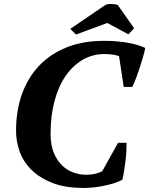

<svg xmlns="http://www.w3.org/2000/svg" viewBox="-20 -913 735 945"><path d="M561 -210H603Q603 -194 602 -171.5Q601 -149 598 -123.5Q595 -98 591 -73Q587 -48 582 -28Q561 -17 535.5 -9.5Q510 -2 484 3Q458 8 434 10Q410 12 392 12Q300 12 237 -13Q174 -38 134 -78Q94 -118 76.5 -168Q59 -218 59 -269Q59 -368 88 -449.5Q117 -531 172.5 -589.5Q228 -648 308.5 -680Q389 -712 491 -712Q557 -712 609.5 -702.5Q662 -693 695 -677Q692 -661 685 -636Q678 -611 669 -583.5Q660 -556 650 -529.5Q640 -503 631 -485H589L566 -636Q557 -641 536 -644Q515 -647 494 -647Q436 -647 387.5 -619Q339 -591 303.5 -540Q268 -489 248.5 -416.5Q229 -344 229 -255Q229 -199 245 -160.5Q261 -122 286.5 -98Q312 -74 342.5 -63.5Q373 -53 402 -53Q431 -53 452 -58.5Q473 -64 483 -70ZM354 -743 326 -771 498 -888Q510 -895 531 -893Q550 -893 560 -888L640 -774L612 -744L508 -800Z"/></svg>

Font: PT Serif
Style: Bold Italic
Weight: 700
Italic angle: -12°
Designer: A.Korolkova, O.Umpeleva, V.Yefimov
Foundry: ParaType Ltd
Version: Version 1.000W OFL